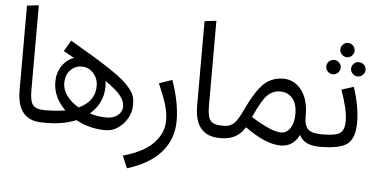

<svg xmlns="http://www.w3.org/2000/svg" viewBox="-61 -884 2466 1256"><g transform="rotate(5 1171.5 -256.0)"><path d="M68 -197V-753L145 -762V-202Q145 -133 165 -107.5Q185 -82 241 -82L254 -41L234 0Q68 0 68 -197Z M376 -550Q474 -493 532.5 -457.5Q591 -422 646.5 -385Q702 -348 729.5 -324Q757 -300 779.5 -273Q802 -246 809 -222Q816 -198 816 -169Q816 -96 765.5 -41Q715 14 650 14Q545 14 456 -35Q372 0 262 0H234L214 -41L241 -82H258Q318 -82 378 -92Q296 -172 296 -273Q296 -331 325.5 -376Q355 -421 404 -439L334 -478ZM355 -270Q355 -227 384 -187Q413 -147 463 -119Q568 -168 568 -268Q568 -319 536.5 -353Q505 -387 460 -387Q415 -387 385 -354Q355 -321 355 -270ZM650 -69Q694 -69 723 -92Q752 -115 752 -151Q752 -186 723 -222Q694 -258 622 -307Q626 -291 626 -273Q626 -160 539 -86Q593 -69 650 -69Z M812 250 778 170Q915 131 977.5 65Q1040 -1 1040 -82Q1040 -134 1024.5 -185.5Q1009 -237 972 -322L1058 -352Q1109 -206 1109 -88Q1109 35 1032 121Q955 207 812 250Z M1234 -197V-753L1311 -762V-202Q1311 -133 1331 -107.5Q1351 -82 1407 -82L1420 -41L1400 0Q1234 0 1234 -197Z M2064 -82 2076 -43 2056 0Q1952 0 1921 -66Q1882 14 1800 14Q1702 14 1565 -85Q1513 0 1410 0H1400L1380 -41L1407 -82H1423Q1458 -82 1483.5 -104.5Q1509 -127 1538 -190Q1600 -323 1652.5 -373Q1705 -423 1781 -423Q1853 -423 1900 -362.5Q1947 -302 1947 -201V-192Q1947 -129 1972.5 -105.5Q1998 -82 2064 -82ZM1795 -71Q1833 -71 1856 -106.5Q1879 -142 1879 -201Q1879 -266 1848.5 -302Q1818 -338 1768 -338Q1719 -338 1683.5 -302.5Q1648 -267 1598 -155Q1733 -71 1795 -71Z M2215 -613Q2201 -599 2182 -599Q2163 -599 2149 -613Q2135 -627 2135 -646Q2135 -665 2149 -679Q2163 -693 2182 -693Q2201 -693 2215 -679Q2229 -665 2229 -646Q2229 -627 2215 -613ZM2101 -480Q2081 -480 2067 -494Q2053 -508 2053 -527Q2053 -547 2067 -560.5Q2081 -574 2101 -574Q2120 -574 2134 -560Q2148 -546 2148 -527Q2148 -508 2134 -494Q2120 -480 2101 -480ZM2263 -480Q2244 -480 2230 -494Q2216 -508 2216 -527Q2216 -546 2230 -560Q2244 -574 2263 -574Q2283 -574 2297 -560.5Q2311 -547 2311 -527Q2311 -508 2297 -494Q2283 -480 2263 -480ZM2063 -82Q2154 -82 2182.5 -103Q2211 -124 2211 -183Q2211 -255 2165 -385L2244 -410Q2286 -286 2286 -179Q2286 -76 2237.5 -38Q2189 0 2056 0L2036 -41Z"/></g></svg>

Font: FiraGO Book
Style: Regular
Weight: 350
Designer: bBox Type
Foundry: bBox Type GmbH
Version: Version 1.001;PS 001.001;hotconv 1.0.88;makeotf.lib2.5.64775